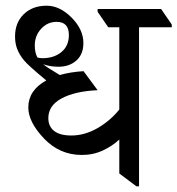

<svg xmlns="http://www.w3.org/2000/svg" viewBox="-20 -654 627 679"><path d="M587.4 -557.6H471.7V4.9H462.4L401.9 -40.5V-160.6Q378.4 -138.2 344.2 -122.1Q310.1 -106 269.5 -106Q190.9 -106 135.5 -164.3Q80.1 -222.7 80.1 -273.9Q80.1 -334.5 143.6 -369.6Q79.6 -422.4 64.2 -441.4Q48.8 -460.4 41 -480.2Q33.2 -500 33.2 -524.9Q33.2 -573.7 64 -603.8Q94.7 -633.8 145 -633.8Q191.4 -633.8 233.2 -591.8Q274.9 -549.8 274.9 -501.5Q274.9 -461.9 250 -439.9Q225.1 -418 187.5 -418Q157.2 -418 132.8 -426.8Q146 -415.5 191.4 -388.7Q228.5 -399.4 275.4 -402.3L325.2 -335Q245.6 -331.5 198.2 -306.2Q150.9 -280.8 150.9 -236.3Q150.9 -207.5 171.1 -191.2Q191.4 -174.8 232.4 -174.8Q278.8 -174.8 324 -200.4Q369.1 -226.1 401.9 -266.6V-557.6H362.8L325.2 -612.3V-622.1H549.8L587.4 -567.4ZM103 -493.2Q103 -467.8 112.3 -450.7Q120.6 -448.2 130.4 -448.2Q170.9 -448.2 197.3 -470Q223.6 -491.7 223.6 -530.3Q223.6 -576.7 180.2 -576.7Q147.9 -576.7 125.5 -552.2Q103 -527.8 103 -493.2Z"/></svg>

Font: Noto Serif Devanagari
Style: Regular
Weight: 400
Designer: Monotype Design Team
Foundry: Monotype Imaging Inc.
Version: Version 1.01